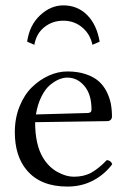

<svg xmlns="http://www.w3.org/2000/svg" viewBox="-20 -685 475 715"><path d="M324.2 -518.1Q315.9 -558.1 286.1 -583Q256.3 -607.9 215.8 -607.9Q175.3 -607.9 145.3 -584Q115.2 -560.1 107.9 -518.1L81.1 -529.8Q89.8 -591.3 129.4 -628.2Q168.9 -665 215.8 -665Q268.6 -665 304.4 -629.2Q340.3 -593.3 351.1 -529.8ZM113.8 -258.8 307.1 -264.2Q320.8 -264.6 320.8 -276.9Q320.8 -333.5 294.4 -364.7Q268.1 -396 231 -396Q215.8 -396 199.7 -389.4Q183.6 -382.8 166 -368.2Q148.4 -353.5 134.3 -325.2Q120.1 -296.9 113.8 -258.8ZM377.9 -88.9Q393.6 -87.4 397.9 -73.2Q368.2 -34.2 325.7 -12.2Q283.2 9.8 231 9.8Q131.3 9.8 80.1 -50.8Q35.2 -103.5 35.2 -192.9Q35.2 -245.1 53 -289.1Q70.8 -333 99.4 -360.6Q127.9 -388.2 162.1 -403.6Q196.3 -418.9 231 -418.9Q269.5 -418.9 299.1 -408.9Q328.6 -398.9 346.9 -383.1Q365.2 -367.2 376.7 -344.5Q388.2 -321.8 392.6 -299.3Q397 -276.9 397 -251Q397 -243.7 392.1 -238.8Q387.2 -233.9 378.9 -233.9L110.8 -230Q110.8 -145 141.1 -96.2Q162.1 -62 194.3 -44.4Q226.1 -26.9 254.9 -26.9Q293 -26.9 320.3 -42.2Q347.7 -57.6 377.9 -88.9Z"/></svg>

Font: Linux Libertine Display G
Style: Regular
Weight: 400
Designer: Philipp H. Poll
Foundry: Philipp H. Poll
Version: Version 5.0.9